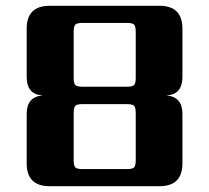

<svg xmlns="http://www.w3.org/2000/svg" viewBox="-20 -642 721 662"><path d="M151 -622H530Q609 -622 609 -543V-377Q609 -316 554 -313Q609 -308 609 -250V-79Q609 0 530 0H151Q72 0 72 -79V-250Q72 -308 127 -313Q72 -316 72 -377V-543Q72 -622 151 -622ZM234 -252V-90Q234 -70 240 -64.5Q246 -59 265 -59H417Q436 -59 442 -64.5Q448 -70 448 -90V-252Q448 -272 442 -277.5Q436 -283 417 -283H265Q246 -283 240 -277.5Q234 -272 234 -252ZM448 -374V-532Q448 -552 442 -557.5Q436 -563 417 -563H265Q246 -563 240 -557.5Q234 -552 234 -532V-374Q234 -354 240 -348.5Q246 -343 265 -343H417Q436 -343 442 -348.5Q448 -354 448 -374Z"/></svg>

Font: Sarpanch
Style: Bold
Weight: 700
Designer: Manushi Parikh (Devanagari and Latin), Jyotish Sonowal (Devanagari)
Foundry: Indian Type Foundry
Version: Version 2.004;PS 1.0;hotconv 1.0.78;makeotf.lib2.5.61930; tt